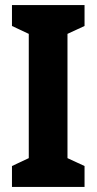

<svg xmlns="http://www.w3.org/2000/svg" viewBox="-20 -734 379 754"><path d="M312 0V-82L245 -113V-601L312 -632V-714H27V-632L93 -601V-113L27 -82V0Z"/></svg>

Font: Noto Sans Thai Looped ExtraCondensed ExtraBold
Style: Regular
Weight: 800
Width: 2
Designer: Sasikarn Vongin, Ben Mitchell
Foundry: The Fontpad Ltd
Version: Version 1.001